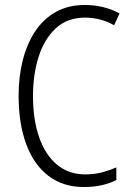

<svg xmlns="http://www.w3.org/2000/svg" viewBox="-20 -744 528 774"><path d="M323 -673Q251 -673 204.5 -629.5Q158 -586 135.5 -514.5Q113 -443 113 -357Q113 -261 138 -190Q163 -119 210 -80Q257 -41 323 -41Q361 -41 392.5 -49.5Q424 -58 449 -69V-18Q423 -5 390.5 2.5Q358 10 318 10Q235 10 176 -34.5Q117 -79 86 -162Q55 -245 55 -358Q55 -434 71.5 -500Q88 -566 121 -616.5Q154 -667 204.5 -695.5Q255 -724 322 -724Q398 -724 462 -690L440 -642Q386 -673 323 -673Z"/></svg>

Font: Noto Sans Georgian Condensed Light
Style: Regular
Weight: 300
Width: 3
Designer: Monotype Design Team, Akaki Razmadze
Foundry: Google LLC
Version: Version 2.005; ttfautohint (v1.8.4.7-5d5b)